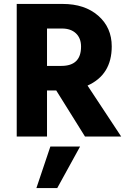

<svg xmlns="http://www.w3.org/2000/svg" viewBox="-20 -694 654 976"><path d="M219 0H65V-674H298Q411 -674 479.5 -614Q548 -554 548 -458Q548 -314 425 -259L596 0H412L266 -234H219ZM271 262H165L236 51H387ZM295 -549H219V-359H292Q392 -359 392 -457Q392 -500 366 -524.5Q340 -549 295 -549Z"/></svg>

Font: Hind Jalandhar
Style: Bold
Weight: 700
Designer: Namrata Goyal
Foundry: Indian Type Foundry
Version: Version 0.702;PS 1.0;hotconv 1.0.81;makeotf.lib2.5.63406